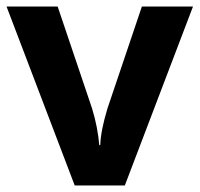

<svg xmlns="http://www.w3.org/2000/svg" viewBox="-20 -566 609 586"><path d="M208 0H361L569 -546H413L308 -235C295 -192 287 -154 286 -123H283C280 -158 273 -196 261 -235L156 -546H0Z"/></svg>

Font: Passageway
Style: Regular
Weight: 700
Foundry: Ascender Corporation
Version: Version 1.11